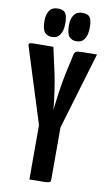

<svg xmlns="http://www.w3.org/2000/svg" viewBox="-99 -948 565 997"><g transform="rotate(10 184.0 -450.0)"><path d="M220 -217H153L6 -683Q3 -692 8 -695.5Q13 -699 41 -699.5Q69 -700 134 -700L163 -569Q167 -551 171.5 -525.5Q176 -500 180 -472Q184 -444 187 -419Q190 -394 191 -377Q193 -394 196 -419Q199 -444 203 -472Q207 -500 211.5 -526Q216 -552 220 -570L244 -680Q247 -690 253 -694Q259 -698 283 -699Q307 -700 364 -700ZM131 0V-365H243V-20Q243 -10 238.5 -6Q234 -2 211 -1Q188 0 131 0ZM116 -749Q93 -749 79 -765Q65 -781 65 -826Q65 -859 79 -879.5Q93 -900 123 -900Q152 -900 163 -884.5Q174 -869 174 -831Q174 -792 159.5 -770.5Q145 -749 116 -749ZM246 -749Q222 -749 208 -765Q194 -781 194 -826Q194 -859 208.5 -879.5Q223 -900 253 -900Q282 -900 292.5 -884.5Q303 -869 303 -831Q303 -792 288.5 -770.5Q274 -749 246 -749Z"/></g></svg>

Font: Yanone Kaffeesatz ExtraLight
Style: Bold
Weight: 700
Version: Version 2.003